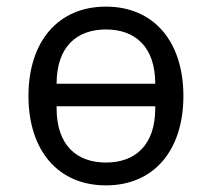

<svg xmlns="http://www.w3.org/2000/svg" viewBox="-20 -548 640 580"><path d="M300 12C445 12 534 -94 534 -258C534 -422 445 -528 300 -528C155 -528 66 -422 66 -258C66 -94 155 12 300 12ZM300 -57C211 -57 151 -110 151 -221V-227H449V-221C449 -110 389 -57 300 -57ZM300 -459C389 -459 449 -406 449 -295H151C151 -406 211 -459 300 -459Z"/></svg>

Font: IBM Plex Mono
Style: Regular
Weight: 400
Monospace: yes
Designer: Mike Abbink, Paul van der Laan, Pieter van Rosmalen
Foundry: Bold Monday
Version: Version 2.004